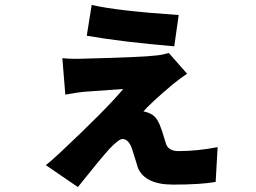

<svg xmlns="http://www.w3.org/2000/svg" viewBox="-20 -682 1040 779"><path d="M352 -662Q454 -638 705 -621L687 -494Q476 -512 332 -537ZM739 -383Q711 -364 680 -339Q589 -262 562 -230Q584 -226 600 -215Q621 -200 634 -160Q638 -150 644 -129L654 -97Q665 -69 704 -69Q781 -69 863 -85L855 56Q796 67 682 67Q568 67 539 -2Q542 5 517 -74Q503 -118 477 -118Q462 -118 425 -79Q385 -35 296 77L166 -12Q183 -25 220 -59Q414 -241 480 -321L327 -310Q299 -308 245 -298L233 -446Q270 -442 320 -444Q561 -450 614 -457Q637 -459 665 -467Z"/></svg>

Font: Source Han Sans CN Heavy
Style: Bold
Weight: 900
Designer: Ryoko NISHIZUKA (kana & ideographs); Paul D. Hunt (Latin, Greek & Cyrillic); Wenlong ZHANG (bopomofo); Sandoll Communica
Foundry: Adobe Systems Incorporated
Version: Version 1.000;PS 1;hotconv 1.0.78;makeotf.lib2.5.61930